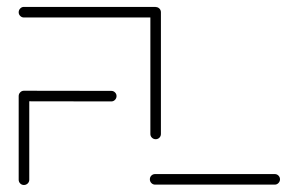

<svg xmlns="http://www.w3.org/2000/svg" viewBox="-20 -539 859 559"><path d="M65.2 -259.6V-15.6Q65.2 -9.3 60.6 -4.8Q55.9 -0.4 49.6 -0.4Q43.3 -0.4 38.9 -4.8Q34.4 -9.3 34.4 -15.6V-259.6ZM319.3 -259.3Q319.3 -253 314.8 -248.3Q310.4 -243.7 304.1 -243.7L49.6 -244.1Q43.3 -244.1 38.9 -248.5Q34.4 -253 34.4 -259.3Q34.4 -265.6 38.9 -270.2Q43.3 -274.8 49.6 -274.8L304.1 -274.4Q310.4 -274.4 314.8 -270Q319.3 -265.6 319.3 -259.3ZM795.2 -17Q795.2 -10.7 790.7 -6.1Q786.3 -1.5 780 -1.5H431.5Q425.2 -1.5 420.7 -6.1Q416.3 -10.7 416.3 -17Q416.3 -23.3 420.7 -27.8Q425.2 -32.2 431.5 -32.2H780Q786.3 -32.2 790.7 -27.8Q795.2 -23.3 795.2 -17ZM34.4 -503.3Q34.4 -509.6 38.9 -514.3Q43.3 -518.9 49.6 -518.9H433.3V-488.1H49.6Q43.3 -488.1 38.9 -492.6Q34.4 -497 34.4 -503.3ZM433.3 -133.7Q427 -133.7 422.4 -138.1Q417.8 -142.6 417.8 -148.9V-503.3Q417.8 -509.6 422.4 -514.1Q427 -518.5 433.3 -518.5Q439.6 -518.5 444.1 -514.1Q448.5 -509.6 448.5 -503.3V-148.9Q448.5 -142.6 444.1 -138.1Q439.6 -133.7 433.3 -133.7Z"/></svg>

Font: 26F Galaxy Sans Ultra Light
Style: Regular
Weight: 200
Designer: C₂₉H₂₅N₃O₅
Version: Version 1.100